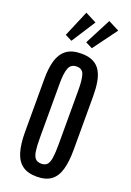

<svg xmlns="http://www.w3.org/2000/svg" viewBox="-208 -1211 882 1290"><g transform="rotate(20 233.0 -565.5)"><path d="M234.4 9.8Q169.4 9.8 131.1 -18.6Q92.8 -46.9 75.9 -103.8Q59.1 -160.6 59.1 -245.6V-627.4Q59.1 -701.7 74.7 -755.9Q90.3 -810.1 128.9 -840.1Q167.5 -870.1 236.3 -870.1Q288.1 -870.1 321.5 -853Q355 -835.9 373.5 -804.2Q392.1 -772.5 399.7 -727.8Q407.2 -683.1 407.2 -627.4V-245.6Q407.2 -160.6 391.1 -103.8Q375 -46.9 337.2 -18.6Q299.3 9.8 234.4 9.8ZM234.4 -82.5Q261.2 -82.5 275.4 -98.1Q289.6 -113.8 294.7 -149.4Q299.8 -185.1 299.8 -244.6V-633.3Q299.8 -706.1 288.1 -741.9Q276.4 -777.8 236.3 -777.8Q195.3 -777.8 180.9 -742.4Q166.5 -707 166.5 -633.8V-244.6Q166.5 -184.6 171.6 -149.2Q176.8 -113.8 191.4 -98.1Q206.1 -82.5 234.4 -82.5ZM288.1 -927.7 239.3 -952.6 336.4 -1139.6 414.6 -1099.6ZM142.1 -927.7 93.3 -952.6 172.4 -1139.6 252.4 -1098.6Z"/></g></svg>

Font: Antonio Medium
Style: Regular
Weight: 500
Designer: Vernon Adams
Foundry: Vernon Adams
Version: Version 1.002